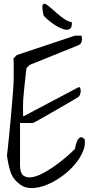

<svg xmlns="http://www.w3.org/2000/svg" viewBox="-20 -984 506 1007"><path d="M85 -16.6Q46.9 -44.9 34.7 -84Q22.5 -123 16.6 -168.9Q18.6 -182.6 21.5 -211.9Q24.4 -241.2 28.3 -277.8Q32.2 -314.5 35.6 -355.5Q39.1 -396.5 42.5 -433.1Q45.9 -469.7 47.9 -499Q49.8 -528.3 50.8 -542Q51.8 -549.8 51.8 -569.3V-650.4Q51.8 -669.9 50.8 -677.7L68.4 -695.3L373 -796.9H407.2Q412.1 -783.2 408.7 -767.6Q405.3 -752 389.6 -746.1L135.7 -643.6L119.1 -627Q118.2 -626 116.2 -606.4Q114.3 -586.9 111.3 -560.1Q108.4 -533.2 105.5 -504.9Q102.5 -476.6 101.6 -458Q101.6 -453.1 101.1 -440.9Q100.6 -428.7 100.6 -415.5Q100.6 -402.3 101.1 -390.1Q101.6 -377.9 101.6 -373L389.6 -525.4Q396.5 -529.3 399.9 -523.4Q403.3 -517.6 403.3 -507.8Q403.3 -498 399.9 -488.3Q396.5 -478.5 389.6 -474.6Q373 -463.9 349.1 -450.2Q325.2 -436.5 299.3 -421.4Q273.4 -406.2 247.6 -391.6Q221.7 -377 201.2 -365.2Q180.7 -353.5 167.5 -346.2Q154.3 -338.9 153.3 -338.9H85V-119.1Q85 -74.2 105 -61.5Q125 -48.8 155.8 -56.2Q186.5 -63.5 222.7 -85Q258.8 -106.4 290.5 -130.9Q322.3 -155.3 345.2 -176.3Q368.2 -197.3 373 -203.1Q377 -227.5 383.8 -243.2Q389.6 -256.8 399.4 -262.7Q409.2 -268.6 423.8 -253.9Q429.7 -223.6 414.6 -188.5Q399.4 -153.3 371.1 -120.1Q342.8 -86.9 304.2 -59.1Q265.6 -31.2 226.1 -15.1Q186.5 1 149.4 2.4Q112.3 3.9 85 -16.6ZM209 -902.3Q200.2 -940.4 202.6 -953.6Q205.1 -966.8 215.3 -963.9Q225.6 -960.9 242.2 -946.3Q258.8 -931.6 277.8 -915Q296.9 -898.4 317.4 -884.3Q337.9 -870.1 356.4 -868.2Q358.4 -844.7 350.1 -835.9Q341.8 -827.1 327.6 -828.1Q313.5 -829.1 295.9 -837.4Q278.3 -845.7 261.2 -857.4Q244.1 -869.1 230 -881.3Q215.8 -893.6 209 -902.3Z"/></svg>

Font: Over the Rainbow
Style: Regular
Weight: 400
Designer: Kimberly Geswein
Foundry: Kimberly Geswein
Version: Version 1.002 2010